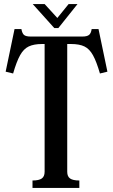

<svg xmlns="http://www.w3.org/2000/svg" viewBox="-20 -931 560 951"><path d="M141 -37Q173 -37 187 -47Q201 -57 201 -80V-713H188Q148 -713 122.5 -701Q97 -689 79.5 -657.5Q62 -626 45 -567L8 -576L52 -787H86Q90 -765 99.5 -757.5Q109 -750 132 -750H388Q411 -750 421 -758Q431 -766 434 -787H468L512 -576L475 -567Q458 -626 440.5 -657.5Q423 -689 398 -701Q373 -713 332 -713H313V-80Q313 -57 327 -47Q341 -37 373 -37V0H141ZM320 -911H364L269 -792H249L142 -911H201L264 -842Z"/></svg>

Font: Girassol
Style: Regular
Weight: 400
Width: 3
Designer: Liam Spradlin
Version: Version 1.004